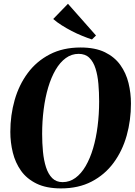

<svg xmlns="http://www.w3.org/2000/svg" viewBox="-20 -1010 734 1041"><path d="M310.5 11.5Q231.5 11.5 178.2 -14.5Q125 -40.5 94 -84.2Q63 -128 49.5 -182.8Q36 -237.5 36 -295Q36 -385.5 59.5 -467.8Q83 -550 130.5 -614Q178 -678 249.8 -715.2Q321.5 -752.5 417 -752.5Q496 -752.5 548.8 -726.8Q601.5 -701 632.5 -657.5Q663.5 -614 676.8 -559.8Q690 -505.5 690 -448.5Q690 -357.5 666.8 -274.8Q643.5 -192 596 -127.5Q548.5 -63 477.2 -25.8Q406 11.5 310.5 11.5ZM319.5 -22.5Q357.5 -22.5 389 -45.5Q420.5 -68.5 444.5 -109.8Q468.5 -151 484.8 -206Q501 -261 509.2 -325.8Q517.5 -390.5 517.5 -460Q517.5 -509 513.5 -555.2Q509.5 -601.5 498 -638.2Q486.5 -675 464.5 -696.5Q442.5 -718 406.5 -718Q368 -718 336.8 -695.2Q305.5 -672.5 281.5 -631.5Q257.5 -590.5 241.2 -535.8Q225 -481 216.8 -417Q208.5 -353 208.5 -284Q208.5 -234 213 -187.2Q217.5 -140.5 229.5 -103.2Q241.5 -66 263.2 -44.2Q285 -22.5 319.5 -22.5ZM478.5 -796Q453 -804.5 424.8 -816Q396.5 -827.5 368.5 -842Q340.5 -856.5 314.8 -872.8Q289 -889 268.5 -907L348.5 -989.5L500.5 -817.5Z"/></svg>

Font: Merriweather 120pt ExtraBold
Style: Italic
Weight: 800
Italic angle: -7.8°
Version: Version 2.101